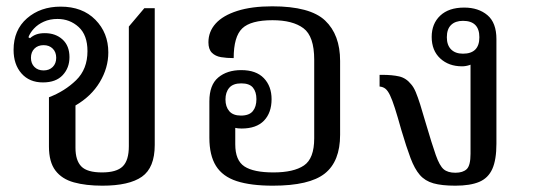

<svg xmlns="http://www.w3.org/2000/svg" viewBox="-20 -578 1687 608"><path d="M304 10Q252 10 214 -0.5Q176 -11 155.5 -38Q135 -65 135 -114V-270Q185 -289 221 -324Q257 -359 257 -416Q257 -467 229 -492.5Q201 -518 162 -518Q138 -518 119 -509.5Q100 -501 87.5 -487.5Q75 -474 70 -460L75 -457Q84 -465 95 -469Q106 -473 122 -473Q156 -473 178 -453Q200 -433 200 -397Q200 -363 178.5 -340Q157 -317 116 -317Q73 -317 48 -345.5Q23 -374 23 -420Q23 -483 65.5 -520Q108 -557 172 -557Q241 -557 282 -515.5Q323 -474 323 -412Q323 -363 296 -318Q269 -273 219 -244V-110Q219 -70 237.5 -51Q256 -32 303 -32Q349 -32 368.5 -51Q388 -70 388 -115V-494L437 -552H470V-119Q470 -47 429.5 -18.5Q389 10 304 10ZM118 -355Q136 -355 147 -366Q158 -377 158 -395Q158 -413 147 -424Q136 -435 118 -435Q100 -435 89 -424Q78 -413 78 -395Q78 -377 89 -366Q100 -355 118 -355Z M844 10Q774 10 729.5 -4.5Q685 -19 664 -52.5Q643 -86 643 -142V-257Q643 -309 671 -332.5Q699 -356 744 -356Q791 -356 815.5 -330.5Q840 -305 840 -264Q840 -221 816 -196Q792 -171 745 -171Q721 -171 708 -180L725 -190V-121Q725 -70 754 -51Q783 -32 846 -32Q910 -32 942.5 -54Q975 -76 975 -140V-389Q975 -463 941 -488.5Q907 -514 843 -514Q774 -514 747 -488Q720 -462 720 -394Q698 -394 680 -397Q662 -400 651 -411Q640 -422 640 -444Q640 -478 663 -503.5Q686 -529 731.5 -543.5Q777 -558 842 -558Q962 -558 1009.5 -513Q1057 -468 1057 -385V-151Q1057 -67 1008.5 -28.5Q960 10 844 10ZM743 -212Q769 -212 780.5 -226Q792 -240 792 -264Q792 -287 781 -300.5Q770 -314 744 -314Q718 -314 706 -300Q694 -286 694 -263Q694 -240 706 -226Q718 -212 743 -212Z M1422 10Q1379 10 1352.5 2.5Q1326 -5 1309.5 -24Q1293 -43 1280 -77.5Q1267 -112 1251 -166Q1239 -209 1230.5 -235.5Q1222 -262 1215 -276.5Q1208 -291 1200.5 -297Q1193 -303 1182 -304V-341H1190Q1222 -341 1244 -336Q1266 -331 1282 -311Q1290 -302 1296.5 -286.5Q1303 -271 1310.5 -247.5Q1318 -224 1328 -189Q1348 -121 1360 -87Q1372 -53 1385 -42Q1398 -31 1422 -31Q1446 -31 1458 -42.5Q1470 -54 1470 -91V-386L1483 -380Q1479 -376 1467 -372Q1455 -368 1443 -368Q1401 -368 1374 -393Q1347 -418 1347 -461Q1347 -503 1374 -528.5Q1401 -554 1450 -554Q1495 -554 1523.5 -530Q1552 -506 1552 -454V-123Q1552 -72 1539 -43Q1526 -14 1497.5 -2Q1469 10 1422 10ZM1446 -408Q1498 -408 1498 -460Q1498 -512 1446 -512Q1422 -512 1408.5 -499Q1395 -486 1395 -460Q1395 -435 1408.5 -421.5Q1422 -408 1446 -408Z"/></svg>

Font: Noto Serif Thai
Style: Regular
Weight: 400
Designer: Monotype Design Team
Foundry: Monotype Imaging Inc.
Version: Version 2.001